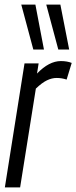

<svg xmlns="http://www.w3.org/2000/svg" viewBox="-20 -810 330 830"><path d="M147 -536 140 -492Q192 -546 243 -546Q270 -546 290 -538L268 -466Q247 -473 225 -473Q204 -473 182.5 -462.5Q161 -452 135 -427L67 0H1L86 -536ZM124 -596 72 -790H133L170 -596ZM232 -596 180 -790H241L279 -596Z"/></svg>

Font: Georama Condensed
Style: Italic
Weight: 400
Width: 3
Italic angle: -9°
Designer: Jean-Baptiste Levee
Foundry: Production Type
Version: Version 1.000